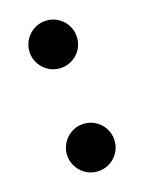

<svg xmlns="http://www.w3.org/2000/svg" viewBox="-110 -586 487 649"><g transform="rotate(-20 134.0 -261.5)"><path d="M49.3 -447.3Q49.3 -470.2 60.8 -489.5Q72.3 -508.8 91.3 -520Q110.4 -531.2 133.3 -531.2Q156.2 -531.2 175.5 -520Q194.8 -508.8 206.1 -489.5Q217.3 -470.2 217.3 -447.3Q217.3 -424.3 206.1 -405Q194.8 -385.7 175.5 -374.5Q156.2 -363.3 133.3 -363.3Q110.4 -363.3 91.3 -374.5Q72.3 -385.7 60.8 -405Q49.3 -424.3 49.3 -447.3ZM49.3 -76.2Q49.3 -99.1 60.8 -118.4Q72.3 -137.7 91.3 -148.9Q110.4 -160.2 133.3 -160.2Q156.2 -160.2 175.5 -148.9Q194.8 -137.7 206.1 -118.4Q217.3 -99.1 217.3 -76.2Q217.3 -53.2 206.1 -33.9Q194.8 -14.6 175.5 -3.4Q156.2 7.8 133.3 7.8Q110.4 7.8 91.3 -3.4Q72.3 -14.6 60.8 -33.9Q49.3 -53.2 49.3 -76.2Z"/></g></svg>

Font: Reddit Sans Vanilla
Style: Bold
Weight: 700
Designer: Stephen Hutchings
Foundry: Reddit
Version: Version 1.013